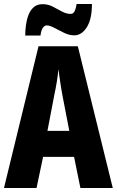

<svg xmlns="http://www.w3.org/2000/svg" viewBox="-20 -947 588 967"><path d="M385 0 353 -157H197L164 0H0L174 -714H372L548 0ZM295 -464Q288 -501 283 -536Q278 -571 274 -599Q272 -572 266.5 -537.5Q261 -503 253 -466L219 -288H329ZM107 -768Q107 -792 110.5 -819Q114 -846 123 -870.5Q132 -895 149.5 -910.5Q167 -926 195 -926Q222 -926 246 -913.5Q270 -901 292 -889Q314 -877 336 -877Q349 -877 355.5 -890Q362 -903 366 -927H443Q443 -850 417 -809.5Q391 -769 354 -769Q329 -769 303 -781.5Q277 -794 254 -806.5Q231 -819 215 -819Q205 -819 196 -807Q187 -795 184 -768Z"/></svg>

Font: Noto Sans Myanmar UI ExtraCondensed ExtraBold
Style: Regular
Weight: 800
Width: 2
Designer: Monotype Design Team
Foundry: Monotype Imaging Inc.
Version: Version 2.103; ttfautohint (v1.8.4.7-5d5b)